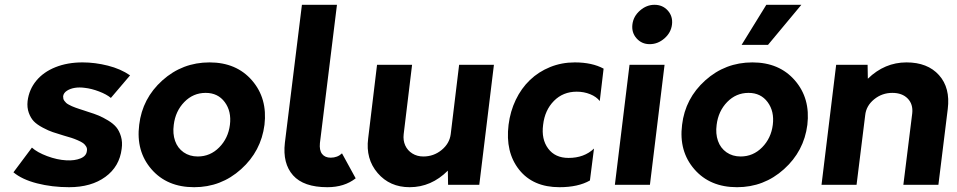

<svg xmlns="http://www.w3.org/2000/svg" viewBox="-20 -770 3988 800"><path d="M268 10Q197 10 134.5 -6Q72 -22 36 -52L113 -155Q135 -135 176.5 -119.5Q218 -104 256 -102Q291 -100 315.5 -110Q340 -120 342 -141Q344 -151 339 -159.5Q334 -168 326.5 -173.5Q319 -179 304 -185.5Q289 -192 278 -195.5Q267 -199 246 -205Q217 -214 200 -219.5Q183 -225 158.5 -238Q134 -251 121 -264.5Q108 -278 100 -300Q92 -322 95 -349Q101 -397 131 -433.5Q161 -470 211 -490Q261 -510 324 -510Q376 -510 429.5 -496.5Q483 -483 522 -456L442 -362Q424 -377 392.5 -389Q361 -401 333 -404Q311 -407 292 -404Q273 -401 259 -392Q245 -383 243 -369Q243 -363 244 -358.5Q245 -354 248.5 -349.5Q252 -345 255.5 -341.5Q259 -338 266.5 -334Q274 -330 279.5 -327.5Q285 -325 294.5 -321.5Q304 -318 310.5 -316Q317 -314 329 -310Q341 -306 347 -304Q373 -296 391 -288.5Q409 -281 430.5 -268Q452 -255 464.5 -240Q477 -225 484 -201.5Q491 -178 487 -150Q478 -76 419 -33Q360 10 268 10Z M789 10Q676 10 611 -65Q546 -140 560 -250Q573 -360 656.5 -435Q740 -510 853 -510Q965 -510 1030 -435Q1095 -360 1082 -250Q1068 -140 984.5 -65Q901 10 789 10ZM804 -118Q856 -118 893.5 -156Q931 -194 938 -250Q945 -306 916.5 -344.5Q888 -383 837 -383Q785 -383 748 -345Q711 -307 704 -250Q699 -213 709.5 -183Q720 -153 745 -135.5Q770 -118 804 -118Z M1344 10Q1245 10 1201 -39.5Q1157 -89 1167 -175L1238 -750H1384L1313 -174Q1310 -144 1322 -128.5Q1334 -113 1358 -113Q1386 -113 1405 -131L1462 -27Q1415 10 1344 10Z M1893 -500H2038L1977 0H1847L1846 -59Q1777 10 1687 10Q1604 10 1553.5 -49Q1503 -108 1514 -193L1551 -500H1697L1662 -211Q1659 -185 1668.5 -164Q1678 -143 1698 -130.5Q1718 -118 1744 -118Q1787 -118 1820 -145Q1853 -172 1858 -211Z M2311 10Q2201 10 2143 -63Q2085 -136 2099 -250Q2106 -306 2129 -354Q2152 -402 2188 -436.5Q2224 -471 2272 -490.5Q2320 -510 2375 -510Q2447 -510 2495 -484L2479 -349Q2465 -367 2439 -377.5Q2413 -388 2383 -388Q2326 -388 2288 -349.5Q2250 -311 2243 -250Q2235 -190 2264 -151Q2293 -112 2349 -112Q2414 -112 2455 -151L2438 -18Q2389 10 2311 10Z M2687 -586Q2654 -586 2632.5 -610Q2611 -634 2615 -668Q2619 -702 2646.5 -726Q2674 -750 2707 -750Q2741 -750 2762.5 -726Q2784 -702 2780 -668Q2776 -634 2748.5 -610Q2721 -586 2687 -586ZM2542 0 2603 -500H2749L2688 0Z M3070 -583 3173 -750H3319L3180 -583ZM3051 10Q2938 10 2873 -65Q2808 -140 2822 -250Q2835 -360 2918.5 -435Q3002 -510 3115 -510Q3227 -510 3292 -435Q3357 -360 3344 -250Q3330 -140 3246.5 -65Q3163 10 3051 10ZM3066 -118Q3118 -118 3155.5 -156Q3193 -194 3200 -250Q3207 -306 3178.5 -344.5Q3150 -383 3099 -383Q3047 -383 3010 -345Q2973 -307 2966 -250Q2961 -213 2971.5 -183Q2982 -153 3007 -135.5Q3032 -118 3066 -118Z M3757 -510Q3845 -510 3892.5 -457Q3940 -404 3929 -316L3890 0H3744L3781 -298Q3785 -336 3762 -359.5Q3739 -383 3698 -383Q3655 -383 3622 -356Q3589 -329 3585 -290L3549 0H3403L3464 -500H3595L3596 -442Q3666 -510 3757 -510Z"/></svg>

Font: Orkney
Style: BoldItalic
Weight: 700
Designer: Samuel Oakes and Alfredo Marco Pradil
Foundry: Alfredo Marco Pradil
Version: 1.0; ttfautohint (v1.5)